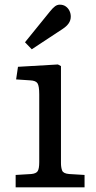

<svg xmlns="http://www.w3.org/2000/svg" viewBox="-20 -802 412 822"><path d="M47 0V-53L114 -57Q135 -59 141.5 -69.5Q148 -80 148 -108V-398Q148 -434 140.5 -445.5Q133 -457 109 -458L49 -462L57 -516L228 -526L241 -519V-104Q241 -85 246 -72Q251 -59 276 -57L342 -53V0ZM116 -591 87 -621 194 -753Q206 -768 215.5 -775Q225 -782 236 -782Q251 -782 261.5 -774.5Q272 -767 277.5 -755.5Q283 -744 283 -731Q283 -715 274 -702Q265 -689 248 -678Z"/></svg>

Font: Literata Variable Black
Style: Regular
Weight: 900
Designer: Latin by Veronika Burian and Jose Scaglione. Greek by Irene Vlachou. Cyrillic by Vera Evstafieva.
Foundry: TypeTogether
Version: Version 3.021